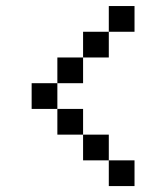

<svg xmlns="http://www.w3.org/2000/svg" viewBox="-20 -628 561 648"><path d="M173.6 -260.4H260.4V-173.6H173.6ZM347.2 -520.8V-607.6H434V-520.8ZM260.4 -434V-347.2H173.6V-434ZM347.2 -520.8V-434H260.4V-520.8ZM347.2 -86.8H434V0H347.2ZM260.4 -173.6H347.2V-86.8H260.4ZM173.6 -260.4H86.8V-347.2H173.6Z"/></svg>

Font: 8-bit Operator+ 8
Style: Regular
Weight: 400
Designer: GrandChaos9000
Version: Version 1.3.0 - August 1, 2014